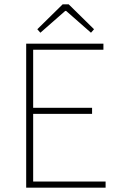

<svg xmlns="http://www.w3.org/2000/svg" viewBox="-20 -860 550 880"><path d="M151 -726 267 -840H295L411 -726L397 -710L283 -810H279L165 -710ZM100 0V-660H454V-632H132V-366H402V-338H132V-28H464V0Z"/></svg>

Font: TypoPRO Source Sans Pro
Style: Regular
Weight: 200
Designer: Paul D. Hunt
Foundry: Adobe Systems Incorporated
Version: Version 2.020;PS 2.000;hotconv 1.0.86;makeotf.lib2.5.63406